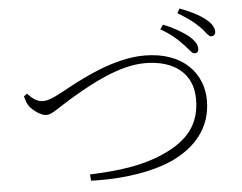

<svg xmlns="http://www.w3.org/2000/svg" viewBox="-52 -850 1105 878"><g transform="rotate(-5 500.0 -411.0)"><path d="M804 -623C828 -600 840 -575 856 -576C867 -577 873 -584 872 -599C871 -618 859 -635 831 -659C806 -677 771 -700 721 -719L707 -699C751 -674 782 -647 804 -623ZM887 -695C912 -671 923 -646 937 -647C950 -647 957 -656 956 -669C955 -689 942 -708 915 -729C891 -747 854 -767 803 -786L791 -766C835 -739 862 -720 887 -695ZM74 -459 59 -448C64 -429 69 -413 79 -400C94 -381 129 -354 155 -354C181 -354 210 -382 292 -430C374 -478 505 -551 623 -551C757 -551 842 -485 842 -367C842 -257 790 -182 667 -128C567 -84 460 -71 329 -66L331 -37C490 -31 621 -57 702 -93C813 -143 891 -229 891 -357C891 -477 805 -586 623 -586C480 -586 325 -502 240 -455C179 -422 163 -419 141 -419C122 -419 98 -432 74 -459Z"/></g></svg>

Font: Noto Serif CJK HK ExtraLight
Style: Regular
Weight: 200
Designer: Ryoko NISHIZUKA 西塚涼子 (kana & ideographs); Frank Grießhammer (Latin, Greek & Cyrillic); Wenlong ZHANG 张文龙 (bopomofo); San
Foundry: Adobe
Version: Version 2.001;hotconv 1.1.0;makeotfexe 2.6.0